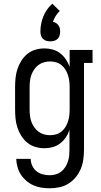

<svg xmlns="http://www.w3.org/2000/svg" viewBox="-20 -788 540 1031"><path d="M247 223Q224 223 202 219.5Q180 216 159.5 207Q139 198 121.5 183Q104 168 92 149.5Q80 131 74 109Q68 87 67 65H145Q145 84 153 101.5Q161 119 175.5 131Q190 143 209 148Q228 153 247 153Q263 153 279 148.5Q295 144 308 134Q321 124 330 110Q339 96 344.5 80Q350 64 351.5 47.5Q353 31 353 15V-91Q346 -69 333.5 -50.5Q321 -32 303 -18Q285 -4 263 2Q241 8 219 8Q194 8 170 1Q146 -6 127 -21.5Q108 -37 94.5 -58.5Q81 -80 73.5 -103Q66 -126 63.5 -150.5Q61 -175 61 -200V-320Q61 -345 63.5 -369.5Q66 -394 73.5 -417Q81 -440 94.5 -461.5Q108 -483 127 -498.5Q146 -514 170 -521Q194 -528 219 -528Q241 -528 263 -522Q285 -516 303 -502Q321 -488 333.5 -469.5Q346 -451 354 -429V-520H477V-450H431V15Q431 41 427.5 67.5Q424 94 414 118Q404 142 387 163Q370 184 347.5 198Q325 212 299 217.5Q273 223 247 223ZM249 -62Q265 -62 281 -66.5Q297 -71 310 -81.5Q323 -92 331.5 -106Q340 -120 345 -135.5Q350 -151 352 -167.5Q354 -184 354 -200V-320Q354 -336 352 -352.5Q350 -369 345 -384.5Q340 -400 331.5 -414Q323 -428 310 -438.5Q297 -449 281 -453.5Q265 -458 249 -458Q232 -458 216 -453.5Q200 -449 186.5 -439Q173 -429 163.5 -415Q154 -401 148.5 -385.5Q143 -370 141 -353.5Q139 -337 139 -320V-200Q139 -183 141 -166.5Q143 -150 148.5 -134.5Q154 -119 163.5 -105Q173 -91 186.5 -81Q200 -71 216 -66.5Q232 -62 249 -62ZM250 -566Q239 -566 228.5 -569Q218 -572 210.5 -579.5Q203 -587 200 -597.5Q197 -608 197 -619Q197 -640 201 -660.5Q205 -681 213 -700.5Q221 -720 233 -737Q245 -754 261 -768L301 -729Q288 -717 279 -702Q270 -687 264 -671Q273 -669 280.5 -664.5Q288 -660 293.5 -652.5Q299 -645 301 -636.5Q303 -628 303 -619Q303 -608 300 -597.5Q297 -587 289.5 -579.5Q282 -572 271.5 -569Q261 -566 250 -566Z"/></svg>

Font: Iosevka Gothic
Style: Regular
Weight: 400
Monospace: yes
Designer: Belleve Invis
Foundry: Belleve Invis
Version: Version 15.5.1; ttfautohint (v1.8.4)